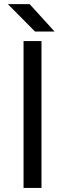

<svg xmlns="http://www.w3.org/2000/svg" viewBox="-20 -924 320 944"><path d="M95.8 -722H184V0H95.8ZM18.8 -903.6H125.8L248.4 -768.8H152.4Z"/></svg>

Font: 寒蝉端黑体 Light
Style: Regular
Weight: 300
Designer: ChillDuanSans {Warren2060}; 
Source Han Sans {Ryoko NISHIZUKA 西塚涼子 (kana, bopomofo & ideographs); Paul D. Hunt (Latin, G
Foundry: ChillType&Adobe
Version: Version 1.300;Glyphs 3.3 (3306)